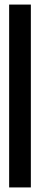

<svg xmlns="http://www.w3.org/2000/svg" viewBox="-20 -720 175 840"><path d="M20 -700H115V100H20Z"/></svg>

Font: Karantina
Style: Regular
Weight: 400
Designer: Rony Koch
Foundry: Rony Koch
Version: Version 1.000; ttfautohint (v1.8.3)